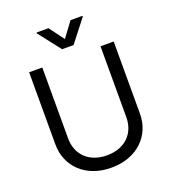

<svg xmlns="http://www.w3.org/2000/svg" viewBox="-167 -1069 1076 1206"><g transform="rotate(-20 370.5 -466.5)"><path d="M653.4 -727.3V-245.7Q653.4 -190 633.3 -142.6Q613.3 -95.2 576.3 -60.5Q539.4 -25.9 487.2 -6.6Q435 12.8 370.7 12.8Q306.5 12.8 254.3 -6.6Q202.1 -25.9 165.1 -60.5Q128.2 -95.2 108.1 -142.6Q88.1 -190 88.1 -245.7V-727.3H176.1V-252.8Q176.1 -213.1 189.5 -179.3Q202.8 -145.6 227.8 -121.3Q252.8 -96.9 289.1 -83.3Q325.3 -69.6 370.7 -69.6Q416.2 -69.6 452.4 -83.3Q488.6 -96.9 513.7 -121.3Q538.7 -145.6 552 -179.3Q565.3 -213.1 565.3 -252.8V-727.3ZM370.7 -846.6 444.6 -946H524.1V-940.3L409.1 -792.6H332.4L217.3 -940.3V-946H296.9Z"/></g></svg>

Font: Fast_Sans
Style: Regular
Weight: 400
Designer: Rasmus Andersson
Foundry: rsms
Version: Version 3.018;git-588b23468